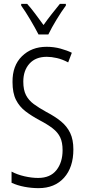

<svg xmlns="http://www.w3.org/2000/svg" viewBox="-20 -1033 441 997"><path d="M361 -257Q361 -164 312.5 -110Q264 -56 180 -56Q144 -56 107 -63Q70 -70 40 -84V-142Q70 -126 107.5 -117.5Q145 -109 178 -109Q241 -109 273 -149.5Q305 -190 305 -253Q305 -294 292.5 -320Q280 -346 253.5 -366.5Q227 -387 185 -409Q144 -431 112.5 -455Q81 -479 63 -514.5Q45 -550 45 -607Q44 -692 94 -741Q144 -790 222 -790Q260 -790 294.5 -780.5Q329 -771 353 -759L334 -709Q304 -725 275.5 -731.5Q247 -738 223 -738Q165 -738 133 -702.5Q101 -667 101 -609Q101 -566 115 -539Q129 -512 155.5 -492.5Q182 -473 220 -452Q266 -428 297 -402.5Q328 -377 344.5 -342.5Q361 -308 361 -257ZM180 -854Q162 -889 136.5 -932Q111 -975 90 -1004V-1013H121Q140 -992 162.5 -962Q185 -932 206 -903Q228 -934 247 -958Q266 -982 291 -1013H322V-1004Q299 -973 273.5 -931Q248 -889 231 -854Z"/></svg>

Font: Noto Sans Malayalam UI ExtraCondensed Light
Style: Regular
Weight: 300
Width: 2
Designer: Jelle Bosma - Monotype Design Team
Foundry: Monotype Imaging Inc.
Version: Version 2.104; ttfautohint (v1.8.4.7-5d5b)